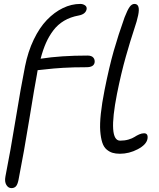

<svg xmlns="http://www.w3.org/2000/svg" viewBox="-20 -780 820 988"><path d="M39.1 188Q22.5 188 12.7 171.6Q2.9 155.3 7.8 128.9Q33.7 -1.5 60.3 -165.3Q86.9 -329.1 108.9 -439Q124 -514.6 153.6 -576.2Q183.1 -637.7 221.4 -677.5Q259.8 -717.3 303.7 -738.5Q347.7 -759.8 393.1 -759.8Q406.7 -759.8 417.2 -752.7Q427.7 -745.6 425.8 -732.9Q420.9 -707 384.8 -700.2Q342.3 -692.4 309.8 -673.1Q277.3 -653.8 254.6 -623.8Q231.9 -593.8 216.6 -559.1Q201.2 -524.4 189 -478H189.9Q293 -494.1 430.2 -494.1Q451.2 -494.1 460.2 -483.6Q469.2 -473.1 466.8 -458Q462.4 -434.1 424.8 -434.1Q355.5 -434.1 303.7 -430.9Q252 -427.7 218.8 -423.6Q185.5 -419.4 173.8 -418.9Q173.3 -416 171.9 -408.2Q170.4 -400.4 169.9 -396Q159.2 -340.8 131.3 -169.2Q103.5 2.4 75.2 146Q70.3 169.9 61.8 179Q53.2 188 39.1 188ZM597.2 11.2Q575.2 11.2 559.1 6.3Q543 1.5 528.3 -11Q513.7 -23.4 506.1 -47.1Q498.5 -70.8 495.8 -106.2Q493.2 -141.6 498.8 -194.8Q504.4 -248 518.1 -316.9Q542 -436.5 565.2 -517.8Q588.4 -599.1 621.1 -690.9Q636.2 -729.5 647.2 -744.6Q658.2 -759.8 671.9 -759.8Q703.1 -759.8 690.9 -701.2Q686 -675.3 668.9 -624.8Q651.9 -574.2 627.7 -489.3Q603.5 -404.3 582 -296.9Q534.7 -56.2 598.1 -56.2Q621.6 -56.2 641.4 -62Q661.1 -67.9 672.1 -75.2Q683.1 -82.5 696.3 -88.4Q709.5 -94.2 721.2 -94.2Q743.7 -94.2 738.8 -64.9Q732.9 -35.2 688.7 -12Q644.5 11.2 597.2 11.2Z"/></svg>

Font: Shantell Sans Irregular
Style: Italic
Weight: 300
Italic angle: -11.31°
Designer: Stephen Nixon, Anya Danilova, Shantell Martin
Foundry: Arrow Type
Version: Version 1.006;[9816181b4]